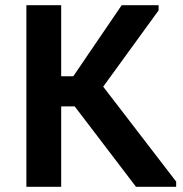

<svg xmlns="http://www.w3.org/2000/svg" viewBox="-20 -720 706 740"><path d="M504.2 0H659V-20L352 -419.5V-350.5L591.3 -680V-700H449L223.3 -368.5ZM153.8 -310H320.5V-426H153.8ZM215.8 -700H81.7V0H215.8Z"/></svg>

Font: Tilda Sans VF
Style: Regular
Weight: 400
Designer: ParaType Ltd
Foundry: ParaType Ltd
Version: Version 1.010